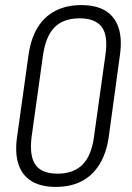

<svg xmlns="http://www.w3.org/2000/svg" viewBox="-20 -727 517 754"><path d="M199 7Q141 7 104 -15.5Q67 -38 52.5 -82Q38 -126 47 -189L92 -511Q101 -575 127.5 -618.5Q154 -662 197.5 -684.5Q241 -707 299 -707Q358 -707 394.5 -684.5Q431 -662 445.5 -618.5Q460 -575 451 -511L407 -189Q398 -126 371 -82Q344 -38 301 -15.5Q258 7 199 7ZM206 -45Q268 -45 303.5 -80Q339 -115 349 -189L394 -511Q405 -586 380 -620.5Q355 -655 292 -655Q230 -655 195 -620.5Q160 -586 149 -511L104 -189Q95 -114 119.5 -79.5Q144 -45 206 -45Z"/></svg>

Font: Pathway Extreme Condensed Thin
Style: Italic
Weight: 250
Width: 3
Italic angle: -8°
Version: Version 1.001;gftools[0.9.26]